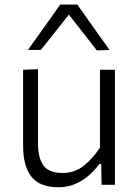

<svg xmlns="http://www.w3.org/2000/svg" viewBox="-20 -796 596 827"><path d="M231.5 10.5Q151 10.5 115.2 -35.2Q79.5 -81 79.5 -167.5V-495.5L143.5 -498V-180.5Q143.5 -116.5 166.8 -83.8Q190 -51 250.5 -51Q302.5 -51 342 -83Q381.5 -115 410.5 -160V-495.5H475V0H417.5L416 -90H408Q392.5 -68 367.5 -44.8Q342.5 -21.5 308.2 -5.5Q274 10.5 231.5 10.5ZM397 -579Q366.5 -618 337 -656Q307 -694 276.5 -733Q246 -694.5 216.5 -657Q186.5 -619 156 -581H100.5Q135 -629.5 170 -678.5Q205 -727.5 239.5 -776.5H313Q347.5 -727.5 382.2 -678.5Q417 -629.5 452 -580.5Z"/></svg>

Font: Heraclito Light
Style: Regular
Weight: 300
Designer: Kostas Bartsokas (font) & Cristiano Sobral (main changes)
Foundry: Kostas Bartsokas (font) & Cristiano Sobral (main changes)
Version: Version 1.00;July 8, 2020;FontCreator 13.0.0.2655 64-bit